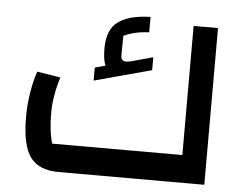

<svg xmlns="http://www.w3.org/2000/svg" viewBox="-48 -710 979 769"><g transform="rotate(5 441.0 -325.5)"><path d="M552 -491V-439L322 -377V-429L364 -441Q354 -464 354 -509Q354 -586 398 -617.5Q442 -649 527 -651V-589Q469 -587 425 -566L424 -488Q424 -464 445 -464Q450 -464 468 -468ZM702 -111V-630H800V0H214Q134 0 99.5 -48Q65 -96 65 -210Q65 -257 73 -306.5Q81 -356 94 -393L188 -378Q164 -300 164 -234Q164 -157 179 -111Z"/></g></svg>

Font: Changa Medium
Style: Regular
Weight: 500
Designer: Eduardo Rodriguez Tunni
Foundry: Eduardo Rodriguez Tunni
Version: Version 2.002; ttfautohint (v1.5) -l 8 -r 50 -G 150 -x 14 -H